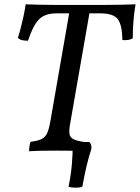

<svg xmlns="http://www.w3.org/2000/svg" viewBox="-20 -699 649 891"><path d="M242 -637Q187 -637 159.5 -607.5Q132 -578 110 -510Q95 -510 83 -512.5Q71 -515 63 -524Q70 -545 77 -572Q84 -599 90 -627.5Q96 -656 99 -679Q127 -678 166.5 -677Q206 -676 253.5 -676Q301 -676 350 -676Q402 -676 451 -676Q500 -676 541 -677Q582 -678 609 -679Q603 -644 599.5 -603.5Q596 -563 596 -521Q585 -515 573.5 -513.5Q562 -512 548 -513Q547 -582 527 -609.5Q507 -637 445 -637ZM303 -649H397L305 -122Q300 -94 302.5 -77.5Q305 -61 321 -53Q337 -45 372 -40Q374 -30 375 -19.5Q376 -9 374 3Q343 1 309.5 0.5Q276 0 246 0Q213 0 177.5 0.5Q142 1 115 3Q115 -11 117 -22Q119 -33 122 -41Q155 -45 172.5 -53.5Q190 -62 198.5 -80.5Q207 -99 213 -132ZM298 168Q309 115 313.5 63.5Q318 12 317 -26L335 -40H395Q408 -25 403 -4Q393 25 382.5 68.5Q372 112 362 168Q348 172 330.5 172Q313 172 298 168Z"/></svg>

Font: Vollkorn
Style: Italic
Weight: 400
Italic angle: -11°
Designer: Friedrich Althausen
Foundry: Friedrich Althausen
Version: Version 5.001